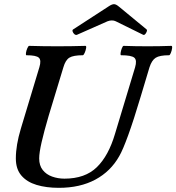

<svg xmlns="http://www.w3.org/2000/svg" viewBox="-20 -888 846 921"><path d="M262 13Q202 13 155.5 -1Q109 -15 82.5 -46Q56 -77 56 -128Q56 -160 62 -195.5Q68 -231 80 -271L169 -566Q179 -599 166.5 -611Q154 -623 107 -623Q103 -623 104.5 -634Q106 -645 111 -656.5Q116 -668 120 -668Q154 -667 187.5 -666.5Q221 -666 255 -666Q289 -666 322.5 -666.5Q356 -667 390 -668Q395 -668 393 -656.5Q391 -645 386 -634Q381 -623 377 -623Q332 -623 313 -611.5Q294 -600 284 -565L213 -331Q191 -256 179.5 -205.5Q168 -155 168 -128Q168 -94 185 -72.5Q202 -51 230 -41Q258 -31 289 -31Q388 -31 444.5 -86Q501 -141 532 -247L628 -565Q638 -599 624.5 -611Q611 -623 561 -623Q557 -623 558.5 -634Q560 -645 564.5 -656.5Q569 -668 573 -668Q602 -667 630.5 -666.5Q659 -666 688 -666Q717 -666 745.5 -666.5Q774 -667 802 -668Q807 -668 805.5 -656.5Q804 -645 799.5 -634Q795 -623 791 -623Q746 -623 727 -611Q708 -599 697 -565L655 -425Q621 -311 595 -239.5Q569 -168 552 -139Q511 -66 437.5 -26.5Q364 13 262 13ZM349 -721Q343 -719 337 -724Q331 -729 328.5 -736.5Q326 -744 331 -747L502 -858Q517 -868 527 -868Q537 -868 552 -855L683 -747Q688 -743 681 -730.5Q674 -718 667 -721L535 -786Q527 -790 516 -790Q512 -790 506.5 -789Q501 -788 496 -786Z"/></svg>

Font: Junicode VF
Style: Italic
Weight: 400
Italic angle: -11°
Designer: Peter S. Baker
Version: Version 2.209